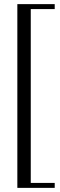

<svg xmlns="http://www.w3.org/2000/svg" viewBox="-20 -760 293 930"><path d="M64 150V-740H245V-716H129V126H245V150Z"/></svg>

Font: Spectral SC Medium
Style: Regular
Weight: 500
Designer: Jean-Baptiste Levee
Foundry: Production Type
Version: Version 2.001